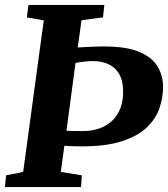

<svg xmlns="http://www.w3.org/2000/svg" viewBox="-23 -763 685 783"><path d="M-3 0 2 -48 71.5 -62 155.5 -680 86.5 -692 93 -743H402.5L397 -692L309.5 -680.5L294 -569.5Q319 -571 347.5 -572.2Q376 -573.5 402 -573.5Q494.5 -573.5 547 -550.5Q599.5 -527.5 620.8 -490Q642 -452.5 642 -409Q642 -366.5 627.8 -323.2Q613.5 -280 577 -244.5Q540.5 -209 475.5 -187.5Q410.5 -166 309 -166Q284 -166 266 -167Q248 -168 239.5 -168.5L225 -62L310.5 -48L307.5 0ZM285 -506.5 248 -229.5Q263.5 -229 280.2 -228.8Q297 -228.5 315.5 -228.5Q351 -228.5 381 -238.8Q411 -249 433.2 -269.5Q455.5 -290 467.8 -321.2Q480 -352.5 479 -396Q478 -434.5 463.5 -460.5Q449 -486.5 421.5 -500.2Q394 -514 354 -514Q342 -514 321.2 -511.8Q300.5 -509.5 285 -506.5Z"/></svg>

Font: Merriweather 20pt ExtraBold
Style: Italic
Weight: 800
Italic angle: -7.8°
Version: Version 2.101